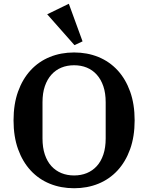

<svg xmlns="http://www.w3.org/2000/svg" viewBox="-20 -989 788 1021"><path d="M374 -56Q411 -56 441.5 -68.5Q472 -81 494.5 -105.5Q517 -130 529.5 -167Q542 -204 542 -253V-445Q542 -494 529.5 -530.5Q517 -567 494.5 -592Q472 -617 441.5 -629.5Q411 -642 374 -642Q337 -642 306.5 -629.5Q276 -617 253.5 -592Q231 -567 218.5 -530.5Q206 -494 206 -445V-253Q206 -204 218.5 -167Q231 -130 253.5 -105.5Q276 -81 306.5 -68.5Q337 -56 374 -56ZM374 12Q304 12 245 -12Q186 -36 143 -82.5Q100 -129 76 -196Q52 -263 52 -349Q52 -435 76 -502Q100 -569 143 -615.5Q186 -662 245 -686Q304 -710 374 -710Q444 -710 503 -686Q562 -662 605 -615.5Q648 -569 672 -502Q696 -435 696 -349Q696 -263 672 -196Q648 -129 605 -82.5Q562 -36 503 -12Q444 12 374 12ZM231 -913 346 -969 419 -769 376 -749Z"/></svg>

Font: IBM Plex Serif SemiBold
Style: Regular
Weight: 600
Designer: Mike Abbink, Paul van der Laan, Pieter van Rosmalen
Foundry: Bold Monday
Version: Version 2.5